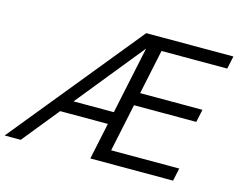

<svg xmlns="http://www.w3.org/2000/svg" viewBox="-123 -864 1256 1013"><g transform="rotate(15 505.0 -357.5)"><path d="M-24 0 558 -715H642L64 0ZM193 -200 207 -268H528L514 -200ZM444 0 595 -715H1034L1019 -645H660L539 -70H911L896 0ZM584 -331 599 -401H949L934 -331Z"/></g></svg>

Font: Wix Madefor Text
Style: Italic
Weight: 400
Italic angle: -12°
Designer: Dalton Maag Ltd
Foundry: Dalton Maag Ltd
Version: Version 3.100